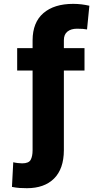

<svg xmlns="http://www.w3.org/2000/svg" viewBox="-20 -780 530 1004"><path d="M421.9 -528.3V-411.1H314V5.9Q313.5 103 262.7 153.6Q211.9 204.1 120.6 204.1Q101.1 204.1 82.5 202.9Q64 201.7 42.5 197.3L49.3 68.4Q58.1 70.8 72 72.5Q85.9 74.2 95.7 74.2Q130.4 74.2 140.4 55.7Q150.4 37.1 150.4 5.9V-411.1H69.8V-528.3H150.4V-569.8Q150.9 -663.1 207 -711.4Q263.2 -759.8 362.8 -759.8Q386.2 -759.8 407.2 -757.1Q428.2 -754.4 447.3 -750L435.1 -626Q424.3 -627.9 413.1 -628.9Q401.9 -629.9 382.8 -629.9Q351.6 -629.9 332.8 -615Q314 -600.1 314 -569.8V-528.3Z"/></svg>

Font: Inter 16pt ExtraBold
Style: Regular
Weight: 800
Version: Version 4.001;git-66647c0bb